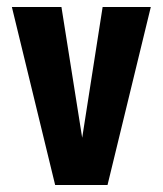

<svg xmlns="http://www.w3.org/2000/svg" viewBox="-20 -530 466 550"><path d="M138 0 14 -510H156L225 -75H206L274 -510H412L288 0Z"/></svg>

Font: Instrument Sans Condensed
Style: Bold
Weight: 700
Width: 3
Designer: Rodrigo Fuenzalida
Foundry: fragTYPE
Version: Version 1.000;gftools[0.9.28]